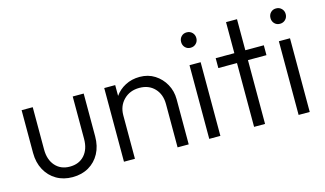

<svg xmlns="http://www.w3.org/2000/svg" viewBox="-81 -921 2004 1183"><g transform="rotate(-15 921.0 -330.0)"><path d="M257 10Q199 10 154.5 -16Q110 -42 84.5 -89Q59 -136 59 -197V-470H130V-200Q130 -135 164.5 -96Q199 -57 257 -57Q316 -57 350.5 -95.5Q385 -134 385 -200V-470H455V-197Q455 -135 430 -88.5Q405 -42 360.5 -16Q316 10 257 10Z M586 0V-470H656V-401Q681 -437 722 -458.5Q763 -480 814 -480Q868 -480 909.5 -453.5Q951 -427 975 -383.5Q999 -340 999 -288V0H928V-276Q928 -338 891.5 -376.5Q855 -415 795 -415Q734 -415 695 -376Q656 -337 656 -277V0Z M1165 -572Q1144 -572 1130.5 -586Q1117 -600 1117 -621Q1117 -642 1130.5 -656Q1144 -670 1165 -670Q1186 -670 1200 -656Q1214 -642 1214 -621Q1214 -600 1200 -586Q1186 -572 1165 -572ZM1130 0V-470H1201V0Z M1416 0V-407H1297V-470H1416V-668H1486V-470H1604V-407H1486V0Z M1735 -572Q1714 -572 1700.5 -586Q1687 -600 1687 -621Q1687 -642 1700.5 -656Q1714 -670 1735 -670Q1756 -670 1770 -656Q1784 -642 1784 -621Q1784 -600 1770 -586Q1756 -572 1735 -572ZM1700 0V-470H1771V0Z"/></g></svg>

Font: Outfit Light
Style: Regular
Weight: 300
Designer: Rodrigo Fuenzalida
Foundry: fragTYPE
Version: Version 1.100; ttfautohint (v1.8.4.7-5d5b)